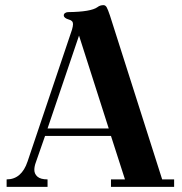

<svg xmlns="http://www.w3.org/2000/svg" viewBox="-20 -731 712 751"><path d="M5.9 0V-29.3Q64.5 -29.3 87.9 -99.6L261.7 -615.2Q265.6 -628.9 265.6 -636.7Q265.6 -650.4 250 -654.3Q229.5 -660.2 229.5 -670.9Q229.5 -676.8 234.9 -680.2Q240.2 -683.6 246.1 -683.6Q335.9 -684.6 361.3 -703.1Q371.1 -710.9 384.8 -710.9Q392.6 -710.9 397.5 -702.1Q402.3 -693.4 410.2 -669.9L614.3 -29.3H661.1V0H414.1V-29.3H468.8L414.1 -199.2H156.2L120.1 -95.7Q114.3 -80.1 114.3 -66.4Q114.3 -50.8 126.5 -40Q138.7 -29.3 166 -29.3V0ZM166 -228.5H405.3L289.1 -591.8Z"/></svg>

Font: Monomakh Unicode TT
Style: Medium
Weight: 500
Designer: Alexey Kryukov, Aleksandr Andreev
Version: Version 1.1